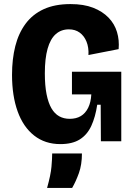

<svg xmlns="http://www.w3.org/2000/svg" viewBox="-20 -693 657 942"><path d="M276 14Q201 14 147.5 -28Q94 -70 66.5 -146.5Q39 -223 39 -326Q39 -403 55 -466.5Q71 -530 105.5 -576.5Q140 -623 194.5 -648Q249 -673 326 -673Q391 -673 437 -655Q483 -637 512.5 -606.5Q542 -576 554 -536Q566 -496 562 -452L414 -423Q416 -460 404.5 -488.5Q393 -517 371 -533Q349 -549 318 -549Q280 -549 253.5 -525.5Q227 -502 213.5 -454Q200 -406 200 -333Q200 -273 208.5 -230.5Q217 -188 232.5 -161.5Q248 -135 270.5 -122.5Q293 -110 322 -110Q354 -110 376.5 -123.5Q399 -137 412.5 -164Q426 -191 428 -230H333V-341H575V-222V0H475L474 -179H457Q448 -119 428 -75.5Q408 -32 371.5 -9Q335 14 276 14ZM211 229Q229 165 232.5 125Q236 85 236 60H382Q382 115 367 156.5Q352 198 334 229Z"/></svg>

Font: Bricolage Grotesque 24pt SemiCondensed ExtraBold
Style: Regular
Weight: 800
Width: 4
Designer: Mathieu Triay
Foundry: Atelier Triay
Version: Version 1.001;gftools[0.9.33.dev8+g029e19f]